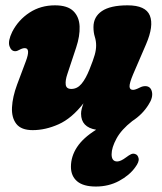

<svg xmlns="http://www.w3.org/2000/svg" viewBox="-20 -478 606 720"><path d="M524.5 -155Q545 -155 549.8 -133.5Q554.5 -112 537 -85.5Q514.5 -49 476 -24Q435 8 416.8 41.8Q398.5 75.5 398.5 100.5Q398.5 127.5 419.5 127.5Q432.5 127.5 453 112Q463.5 104 471.5 100.2Q479.5 96.5 488 100Q497 103 499.8 116Q502.5 129 487 149.5Q465.5 179.5 426.5 200.5Q387.5 221.5 339.5 221.5Q292.5 221.5 269.2 201.8Q246 182 246 147.5Q246 108.5 268.8 73.8Q291.5 39 340.5 8.5Q284 -1 284 -51.5Q284 -60.5 286.5 -70.2Q289 -80 293 -90.5Q249 -34 199.8 -12Q150.5 10 102.5 10Q59.5 10 41.2 -13.5Q23 -37 25 -75.8Q27 -114.5 44 -160.5L77 -248.5Q95.5 -297.5 73 -297.5Q64 -297.5 52.5 -291Q44 -286 37 -286Q22 -286 15.5 -305Q9 -324 26 -359Q49 -403.5 90.8 -430.8Q132.5 -458 186 -458Q233 -458 255 -436.5Q277 -415 278.5 -379Q280 -343 265.5 -299.5L232.5 -200Q224.5 -176.5 226.5 -160.5Q228.5 -144.5 247.5 -144.5Q269.5 -144.5 285.5 -163.5Q301.5 -182.5 315.5 -217.5Q330 -253.5 335.2 -272.2Q340.5 -291 340.5 -307.5Q340.5 -324.5 335.5 -340.2Q330.5 -356 330.5 -376.5Q330.5 -415 362.2 -436.5Q394 -458 458.5 -458Q526.5 -458 542 -419.5Q557.5 -381 527.5 -311.5L479 -199Q465 -165.5 465.8 -153.2Q466.5 -141 479 -141Q487.5 -141 505 -150Q515 -155 524.5 -155Z"/></svg>

Font: Fraunces 144pt SuperSoft Black
Style: Italic
Weight: 900
Italic angle: -16°
Version: Version 1.000;[b76b70a41]